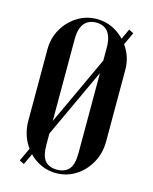

<svg xmlns="http://www.w3.org/2000/svg" viewBox="-109 -778 682 856"><g transform="rotate(15 232.5 -349.5)"><path d="M53 -188.8Q53 -134 77.2 -89.8Q101.5 -45.5 142.2 -19.8Q183 6 232.2 6Q281.5 6 322.4 -19.9Q363.2 -45.8 387.6 -90Q412 -134.2 412 -188.8V-517.8Q412 -569.8 387.2 -612Q362.5 -654.2 321.8 -679.6Q281 -705 232 -705Q182.8 -705 142 -679.2Q101.2 -653.5 77.1 -611.2Q53 -569 53 -517.8ZM158.5 -592.8Q158.5 -625.5 167.4 -647Q176.2 -668.5 193.2 -678.8Q210.2 -689 232.8 -689Q256 -689 272.4 -678.9Q288.8 -668.8 297.6 -647.2Q306.5 -625.8 306.5 -592.8V-107Q306.5 -52.8 287.1 -31.4Q267.8 -10 232 -10Q196 -10 177.2 -31.5Q158.5 -53 158.5 -107ZM62 -7 83.8 3.8 404 -685.5 382.2 -696.5Z"/></g></svg>

Font: Emberly Black
Style: Regular
Weight: 900
Designer: Rajesh Rajput
Foundry: Rajesh Rajput
Version: Version 1.000